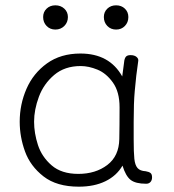

<svg xmlns="http://www.w3.org/2000/svg" viewBox="-20 -693 655 721"><path d="M551 -27Q551 -16 545 -9.5Q539 -3 529 -3Q489 -3 470.5 -17.5Q452 -32 440 -71Q418 -33 376 -12.5Q334 8 276 8Q193 8 143.5 -30.5Q94 -69 74 -124Q54 -179 54 -236Q54 -301 79.5 -359.5Q105 -418 156.5 -455Q208 -492 282 -492Q391 -492 439 -406L446 -459Q447 -472 452 -479Q457 -486 470 -486Q485 -486 493 -479Q501 -472 499 -463Q491 -410 486 -351Q482 -308 482 -235V-170Q482 -120 484.5 -96.5Q487 -73 496.5 -62Q506 -51 527 -50Q539 -48 545 -43.5Q551 -39 551 -27ZM429 -290Q429 -348 404 -383Q379 -418 346 -431.5Q313 -445 283 -445Q223 -445 183.5 -411.5Q144 -378 126 -329.5Q108 -281 108 -236Q108 -193 122.5 -148.5Q137 -104 174 -72Q211 -40 274 -40Q339 -40 383 -73.5Q427 -107 428 -171Q429 -220 429 -290ZM142 -629Q142 -648 155 -660.5Q168 -673 188 -673Q208 -673 221.5 -660.5Q235 -648 235 -629Q235 -609 221.5 -595.5Q208 -582 188 -582Q168 -582 155 -595.5Q142 -609 142 -629ZM370 -629Q370 -648 383 -660.5Q396 -673 416 -673Q436 -673 449 -660.5Q462 -648 462 -629Q462 -609 449 -595.5Q436 -582 416 -582Q396 -582 383 -595.5Q370 -609 370 -629Z"/></svg>

Font: Mali Light
Style: Regular
Weight: 300
Designer: Kitiyaporn Chalermlarp | Katatrad Aksorn Co.,Ltd.
Foundry: Cadson Demak Co.,Ltd.
Version: Version 1.000; ttfautohint (v1.6)